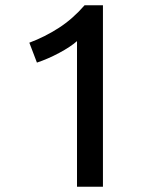

<svg xmlns="http://www.w3.org/2000/svg" viewBox="-20 -713 604 733"><path d="M274 0V-556Q249 -534 206 -511Q163 -488 121 -474L92 -550Q151 -572 204.5 -606.5Q258 -641 303 -693H373V0Z"/></svg>

Font: Ubuntu Sans Medium
Style: Regular
Weight: 500
Designer: Dalton Maag Ltd
Foundry: Dalton Maag Ltd
Version: Version 1.006; ttfautohint (v1.8.4.7-5d5b)